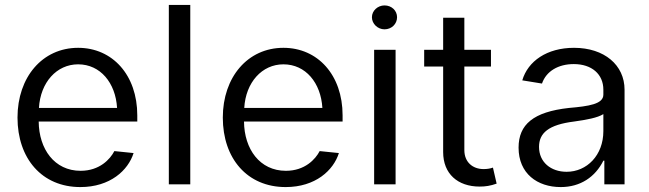

<svg xmlns="http://www.w3.org/2000/svg" viewBox="-20 -748 2633 779"><path d="M306 11C427 11 500 -57 522 -127L444 -135C427 -102 384 -55 307 -55C201 -55 138 -143 137 -255H537V-280C537 -444 436 -554 297 -554C152 -554 51 -435 51 -271C51 -105 150 11 306 11ZM138 -310C144 -414 210 -487 297 -487C387 -487 449 -412 455 -310Z M752 -728H665V0H752Z M1139 11C1260 11 1333 -57 1355 -127L1277 -135C1260 -102 1217 -55 1140 -55C1034 -55 971 -143 970 -255H1370V-280C1370 -444 1269 -554 1130 -554C985 -554 884 -435 884 -271C884 -105 983 11 1139 11ZM971 -310C977 -414 1043 -487 1130 -487C1220 -487 1282 -412 1288 -310Z M1498 0H1585V-546H1498ZM1489 -678C1489 -651 1513 -629 1540 -629C1569 -629 1591 -651 1591 -678C1591 -705 1569 -726 1540 -726C1513 -726 1489 -705 1489 -678Z M1778 -676V-546H1701V-478H1778V-131C1778 -43 1837 9 1926 9C1949 9 1970 6 1995 -3L1980 -68C1969 -64 1956 -62 1942 -62C1898 -62 1864 -90 1864 -139V-478H1972V-546H1864V-676Z M2255 11C2335 11 2395 -30 2428 -96H2432V0H2514V-384C2514 -484 2432 -554 2309 -554C2199 -554 2122 -500 2099 -422L2179 -409C2196 -459 2245 -488 2308 -488C2381 -488 2428 -447 2428 -384V-364C2428 -326 2370 -317 2288 -310C2144 -294 2084 -243 2084 -149C2084 -44 2160 11 2255 11ZM2167 -152C2167 -208 2205 -242 2310 -255C2360 -262 2404 -270 2428 -285V-216C2428 -118 2361 -51 2279 -51C2215 -51 2167 -90 2167 -152Z"/></svg>

Font: Wafeq
Style: Regular
Weight: 400
Designer: Rasmus Andersson & Azza Alameddine
Foundry: Google & TypeTogether
Version: Version 3.000;FEAKit 1.0